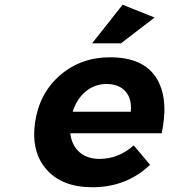

<svg xmlns="http://www.w3.org/2000/svg" viewBox="-20 -785 714 811"><path d="M127.9 -267.1Q146 -391.1 233.6 -467Q321.3 -543 444.8 -543Q584 -543 639.2 -457.5Q694.3 -372.1 663.1 -222.2H276.9Q282.7 -171.4 315.4 -142.6Q348.1 -113.8 399.9 -113.8Q480.5 -113.8 544.9 -170.9L613.8 -88.9Q514.6 5.9 370.1 5.9Q242.2 5.9 176.5 -69.1Q110.8 -144 127.9 -267.1ZM287.1 -313H532.2Q538.1 -366.2 510.5 -398.2Q482.9 -430.2 430.2 -430.2Q379.9 -430.2 341.8 -398.4Q303.7 -366.7 287.1 -313ZM369.1 -602.1 498 -765.1 632.8 -710.9 491.2 -602.1Z"/></svg>

Font: Trueno SemiBold
Style: Italic
Weight: 600
Designer: Julieta Ulanovsky
Foundry: Julieta Ulanovsky
Version: Version 3.001b | FøM Fix